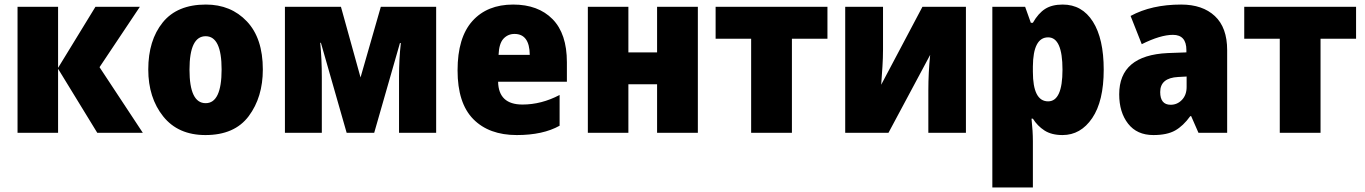

<svg xmlns="http://www.w3.org/2000/svg" viewBox="-20 -583 5995 843"><path d="M235 -285V-553H57V0H235V-281L407 0H607L417 -288L594 -553H399Z M884 -563Q758 -563 694.5 -484.5Q631 -406 631 -278Q631 -154 696.5 -72Q762 10 882 10Q1010 10 1072 -73Q1134 -156 1134 -278Q1134 -415 1064 -489Q994 -563 884 -563ZM883 -424Q953 -424 953 -278Q953 -130 883 -130Q812 -130 812 -277Q812 -424 883 -424Z M1652 -553 1563 -243 1477 -553H1231V0H1393V-244Q1393 -323 1386 -395H1389L1502 0H1623L1736 -394H1740Q1736 -361 1734 -322.5Q1732 -284 1732 -247V0H1895V-553Z M1989 -274Q1989 -130 2058 -60Q2127 10 2249 10Q2364 10 2437 -31V-166Q2357 -124 2274 -124Q2169 -124 2167 -224H2469V-310Q2469 -435 2406 -499Q2343 -563 2233 -563Q2119 -563 2054 -490.5Q1989 -418 1989 -274ZM2306 -342H2169Q2171 -392 2190.5 -413Q2210 -434 2239 -434Q2305 -434 2306 -342Z M2561 -553V0H2739V-213H2865V0H3044V-553H2865V-353H2739V-553Z M3613 -553H3122V-413H3278V0H3457V-413H3613Z M3691 -553V0H3881L4064 -342Q4056 -265 4056 -185V0H4221V-553H4030L3849 -211Q3852 -254 3854.5 -291Q3857 -328 3857 -366V-553Z M4645 -277Q4645 -138 4582 -138Q4515 -138 4515 -268V-291Q4516 -419 4582 -419Q4645 -419 4645 -277ZM4515 -483H4506L4481 -553H4337V240H4515V37Q4515 15 4513.5 -9.5Q4512 -34 4509 -62H4515Q4535 -30 4566 -10Q4597 10 4645 10Q4725 10 4775.5 -64.5Q4826 -139 4826 -277Q4826 -413 4778.5 -488Q4731 -563 4646 -563Q4599 -563 4569 -544Q4539 -525 4515 -483Z M5190 -201Q5190 -166 5169.5 -144.5Q5149 -123 5120 -123Q5074 -123 5074 -179Q5074 -241 5153 -245L5190 -247ZM4944 -513 4993 -389Q5075 -430 5130 -430Q5189 -430 5189 -363V-353L5107 -350Q4894 -340 4894 -169Q4894 -90 4933 -40Q4972 10 5044 10Q5104 10 5139.5 -10Q5175 -30 5206 -73H5210L5242 0H5368V-363Q5368 -462 5314 -512.5Q5260 -563 5166 -563Q5036 -563 4944 -513Z M5934 -553H5443V-413H5599V0H5778V-413H5934Z"/></svg>

Font: Noto Sans UI SemiCondensed Black
Style: Regular
Weight: 900
Width: 4
Designer: Monotype Design Team
Foundry: Monotype Imaging Inc.
Version: 1.001